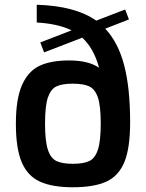

<svg xmlns="http://www.w3.org/2000/svg" viewBox="-20 -785 616 810"><path d="M529 -269Q529 -161 505 -102Q481 -43 429 -19Q377 5 287 5Q200 5 148 -19Q96 -43 71.5 -101Q47 -159 47 -263Q47 -368 73 -426.5Q99 -485 147 -507.5Q195 -530 271 -530Q354 -530 398 -499Q376 -581 327 -626L166 -564L150 -606L282 -657Q225 -685 135 -690V-765Q298 -760 386 -698L508 -745L524 -703L424 -664Q478 -607 503.5 -511Q529 -415 529 -269ZM405 -264Q405 -338 393 -373.5Q381 -409 356.5 -420.5Q332 -432 287 -432Q242 -432 218 -420.5Q194 -409 182 -373.5Q170 -338 170 -264Q170 -190 182 -153.5Q194 -117 218.5 -105.5Q243 -94 287 -94Q332 -94 356.5 -105.5Q381 -117 393 -153.5Q405 -190 405 -264Z"/></svg>

Font: Exo SemiBold
Style: Regular
Weight: 600
Designer: Natanael Gama
Foundry: Natanael Gama
Version: Version 1.500